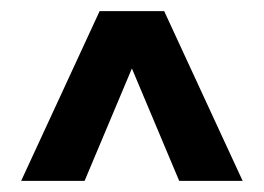

<svg xmlns="http://www.w3.org/2000/svg" viewBox="-20 -769 475 345"><path d="M18 -444 159 -749H275L416 -444H302L217 -646L132 -444Z"/></svg>

Font: Saira Thin
Style: Bold
Weight: 700
Version: Version 1.101